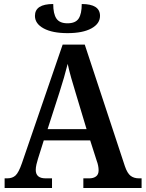

<svg xmlns="http://www.w3.org/2000/svg" viewBox="-20 -936 725 956"><path d="M3 0V-48H16Q42 -48 57.5 -62.5Q73 -77 89 -123L292 -714H402L602 -108Q614 -73 630.5 -60.5Q647 -48 672 -48H685V0H395V-48H425Q445 -48 458 -57.5Q471 -67 471 -88Q471 -99 468.5 -111.5Q466 -124 462 -134L429 -237H198L169 -145Q165 -133 161.5 -117.5Q158 -102 158 -90Q158 -48 207 -48H239V0ZM217 -293H411L358 -469Q346 -508 335 -546.5Q324 -585 317 -618Q309 -586 298.5 -549.5Q288 -513 276 -476ZM316 -771Q241 -771 197.5 -794.5Q154 -818 154 -857Q154 -916 245 -916Q245 -867 261 -843.5Q277 -820 316 -820Q356 -820 371.5 -843.5Q387 -867 387 -916Q478 -916 478 -857Q478 -818 435 -794.5Q392 -771 316 -771Z"/></svg>

Font: Noto Serif SemiCondensed SemiBold
Style: Regular
Weight: 600
Width: 4
Designer: Monotype Design Team
Foundry: Monotype Imaging Inc.
Version: Version 2.013; ttfautohint (v1.8.4.7-5d5b)